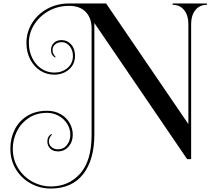

<svg xmlns="http://www.w3.org/2000/svg" viewBox="-20 -816 1222 1111"><path d="M1177 -788Q1134 -788 1110 -757Q1086 -726 1086 -678V105H1063L526 -683V-40Q526 109 461 192Q396 275 273 275Q211 275 157.5 245.5Q104 216 72 163.5Q40 111 40 44Q40 -17 65.5 -67Q91 -117 139 -146Q187 -175 252 -175Q296 -175 330 -156Q364 -137 382.5 -105Q401 -73 401 -36Q401 5 376.5 32.5Q352 60 316 60Q287 60 270.5 43.5Q254 27 254 2Q254 -27 278 -41L281 -37Q274 -31 268.5 -20.5Q263 -10 263 2Q263 22 278 35Q293 48 316 48Q348 48 367.5 23Q387 -2 387 -36Q387 -71 368.5 -100Q350 -129 319 -146Q288 -163 252 -163Q190 -163 145.5 -133Q101 -103 77.5 -55.5Q54 -8 54 44Q54 109 86 159Q118 209 168.5 236Q219 263 273 263Q377 263 443.5 189Q510 115 510 -36V-652Q510 -711 476.5 -746.5Q443 -782 380 -782Q314 -782 261 -752Q208 -722 177.5 -673Q147 -624 147 -568Q147 -520 166.5 -480.5Q186 -441 219.5 -418.5Q253 -396 294 -396Q339 -396 370.5 -422.5Q402 -449 402 -493Q402 -525 383.5 -548.5Q365 -572 337 -572Q314 -572 299 -559Q284 -546 284 -526Q284 -514 289.5 -503.5Q295 -493 302 -487L299 -483Q275 -497 275 -526Q275 -551 291.5 -567.5Q308 -584 337 -584Q369 -584 391.5 -559Q414 -534 414 -493Q414 -444 379 -414Q344 -384 294 -384Q250 -384 213.5 -407Q177 -430 155 -472Q133 -514 133 -568Q133 -630 165.5 -682.5Q198 -735 254.5 -765.5Q311 -796 380 -796H594L1070 -98V-678Q1070 -726 1046 -757Q1022 -788 979 -788V-796H1177Z"/></svg>

Font: Myanmar April Display
Style: Regular
Weight: 400
Designer: Khon Soe Zaw Thu
Foundry: Myanmar OS
Version: Version 2.50 April 12, 2019